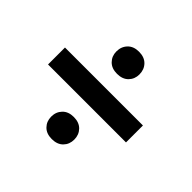

<svg xmlns="http://www.w3.org/2000/svg" viewBox="-135 -748 825 825"><g transform="rotate(45 278.0 -335.5)"><path d="M273.9 -600.6Q307.1 -600.6 325.7 -581.3Q344.2 -562 344.2 -532.7Q344.2 -504.4 325.7 -485.4Q307.1 -466.3 273.9 -466.3Q241.2 -466.3 222.7 -485.4Q204.1 -504.4 204.1 -532.7Q204.1 -562 222.7 -581.3Q241.2 -600.6 273.9 -600.6ZM509.8 -285.2H36.1V-388.2H509.8ZM273.9 -204.1Q307.1 -204.1 325.7 -184.8Q344.2 -165.5 344.2 -136.7Q344.2 -107.9 325.7 -88.9Q307.1 -69.8 273.9 -69.8Q241.2 -69.8 222.7 -88.9Q204.1 -107.9 204.1 -136.7Q204.1 -165.5 222.7 -184.8Q241.2 -204.1 273.9 -204.1Z"/></g></svg>

Font: Robert Sans
Style: Bold
Weight: 700
Designer: Christian Robertson (extended by Adam Twardoch)
Foundry: Google
Version: Version 12.135;April 2, 2019;FontCreator 11.5.0.2425 64-bit;